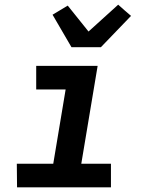

<svg xmlns="http://www.w3.org/2000/svg" viewBox="-20 -802 640 822"><path d="M455 0H53L52 -101H208L261 -419H135V-520H398L328 -101H455ZM286 -600 205 -739 270 -778 359 -667 486 -782 513 -758 541 -734 412 -600Z"/></svg>

Font: Iosevka Extended Oblique
Style: Bold
Weight: 700
Width: 7
Italic angle: -9°
Monospace: yes
Designer: Belleve Invis
Foundry: Belleve Invis
Version: Version 32.5.0; ttfautohint (v1.8.4)